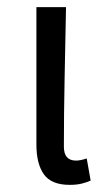

<svg xmlns="http://www.w3.org/2000/svg" viewBox="-20 -506 302 538"><path d="M175 12Q124 12 103 -17.5Q82 -47 82 -101V-486H165Q163 -387 161 -285Q159 -183 159 -95Q159 -56 193 -56Q205 -56 223 -62L234 0Q223 5 209 8.5Q195 12 175 12Z"/></svg>

Font: Pinyin1712
Style: Regular
Weight: 400
Version: Version 1